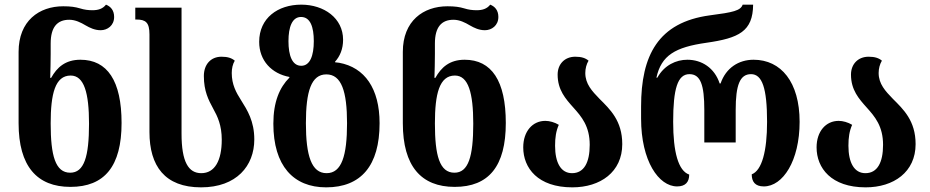

<svg xmlns="http://www.w3.org/2000/svg" viewBox="-20 -793 4000 826"><path d="M283 11C430 11 503 -78 503 -264C503 -445 442 -536 326 -536C261 -536 225 -503 200 -458H196C197 -489 198 -531 198 -561V-606C198 -676 226 -708 278 -708C304 -708 328 -696 348 -684C367 -673 388 -663 413 -663C442 -663 471 -683 471 -720C471 -749 456 -765 436 -773C422 -755 402 -749 378 -749C360 -749 343 -751 324 -757C304 -763 284 -766 252 -766C148 -766 60 -703 60 -570V-263C60 -78 139 11 283 11ZM282 -50C218 -50 198 -124 198 -262C198 -389 217 -468 284 -468C342 -468 363 -393 363 -261C363 -119 342 -50 282 -50Z M845 13C998 13 1074 -80 1074 -193C1074 -272 1044 -319 1017 -362C996 -395 977 -429 977 -479C977 -498 981 -517 990 -532C977 -543 960 -549 933 -549C887 -549 857 -516 857 -466C857 -401 877 -363 897 -326C916 -292 934 -254 934 -192C934 -102 904 -48 846 -48C791 -48 761 -96 761 -218V-760H562V-709H567C607 -709 623 -696 623 -645V-225C623 -79 689 13 845 13Z M1383 13C1533 13 1613 -80 1613 -263C1613 -412 1549 -503 1439 -523C1434 -524 1426 -524 1422 -525L1421 -527C1443 -551 1456 -583 1456 -622C1456 -715 1374 -773 1276 -773C1175 -773 1095 -715 1095 -613C1095 -532 1149 -476 1225 -462V-459C1183 -417 1156 -355 1156 -261C1156 -80 1242 13 1383 13ZM1276 -510C1237 -510 1221 -554 1221 -616C1221 -677 1237 -720 1275 -720C1315 -720 1330 -677 1330 -616C1330 -554 1314 -510 1276 -510ZM1385 -48C1320 -48 1296 -123 1296 -263C1296 -400 1319 -473 1384 -473C1449 -473 1473 -400 1473 -263C1473 -123 1450 -48 1385 -48Z M1936 11C2083 11 2156 -78 2156 -264C2156 -445 2095 -536 1979 -536C1914 -536 1878 -503 1853 -458H1849C1850 -489 1851 -531 1851 -561V-606C1851 -676 1879 -708 1931 -708C1957 -708 1981 -696 2001 -684C2020 -673 2041 -663 2066 -663C2095 -663 2124 -683 2124 -720C2124 -749 2109 -765 2089 -773C2075 -755 2055 -749 2031 -749C2013 -749 1996 -751 1977 -757C1957 -763 1937 -766 1905 -766C1801 -766 1713 -703 1713 -570V-263C1713 -78 1792 11 1936 11ZM1935 -50C1871 -50 1851 -124 1851 -262C1851 -389 1870 -468 1937 -468C1995 -468 2016 -393 2016 -261C2016 -119 1995 -50 1935 -50Z M2442 13C2563 13 2657 -53 2657 -173C2657 -274 2604 -323 2559 -368C2527 -401 2498 -432 2498 -479C2498 -498 2503 -517 2512 -532C2499 -543 2482 -549 2455 -549C2409 -549 2379 -517 2379 -472C2379 -406 2413 -368 2447 -330C2482 -291 2517 -250 2517 -170C2517 -93 2492 -48 2441 -48C2393 -48 2368 -93 2368 -166C2368 -201 2372 -229 2384 -256C2366 -267 2344 -273 2326 -273C2271 -273 2231 -228 2231 -159C2231 -70 2294 13 2442 13Z M2893 9C2929 9 2945 -10 2945 -42C2898 -58 2876 -139 2876 -269C2876 -411 2895 -474 2946 -474C2994 -474 3010 -427 3010 -320V-180H3145V-320C3145 -427 3163 -474 3211 -474C3259 -474 3280 -414 3280 -269C3280 -143 3258 -60 3214 -43C3214 -12 3228 9 3266 9C3348 9 3420 -101 3420 -269C3420 -440 3340 -536 3222 -536C3158 -536 3103 -501 3080 -434H3076C3054 -501 2999 -536 2937 -536C2889 -536 2838 -513 2808 -459H2804C2825 -555 2885 -590 3019 -609C3159 -629 3219 -658 3220 -773H3175C3166 -747 3134 -740 3034 -727C2811 -697 2738 -554 2738 -335V-283C2738 -100 2814 9 2893 9Z M3704 13C3825 13 3919 -53 3919 -173C3919 -274 3866 -323 3821 -368C3789 -401 3760 -432 3760 -479C3760 -498 3765 -517 3774 -532C3761 -543 3744 -549 3717 -549C3671 -549 3641 -517 3641 -472C3641 -406 3675 -368 3709 -330C3744 -291 3779 -250 3779 -170C3779 -93 3754 -48 3703 -48C3655 -48 3630 -93 3630 -166C3630 -201 3634 -229 3646 -256C3628 -267 3606 -273 3588 -273C3533 -273 3493 -228 3493 -159C3493 -70 3556 13 3704 13Z"/></svg>

Font: Noto Serif Georgian Condensed Bold
Style: Regular
Weight: 700
Width: 3
Designer: Monotype Design Team, Akaki Razmadze
Foundry: Google LLC
Version: Version 2.003